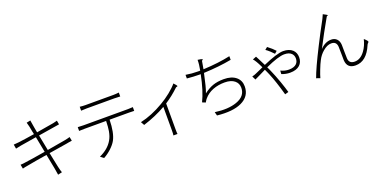

<svg xmlns="http://www.w3.org/2000/svg" viewBox="-18 -1595 4906 2483"><g transform="rotate(-20 2435.0 -353.5)"><path d="M488 21Q487 14 485 1Q478 -44 474 -66Q474 -67 473 -72Q453 -178 434 -271Q263 -244 165 -225Q110 -216 87 -209L76 -266Q119 -268 150 -274Q211 -281 426 -317L384 -533Q211 -505 163 -497Q115 -487 92 -482L82 -541Q106 -542 154 -547Q250 -559 374 -579Q370 -596 364 -626Q353 -683 352 -689Q348 -708 339 -739Q337 -747 336 -750L390 -761Q393 -732 400 -699Q400 -695 409 -646Q416 -609 420 -587Q592 -615 656 -627Q671 -631 693 -636Q707 -640 712 -641L722 -587Q710 -586 666 -578L548 -559L430 -540Q449 -436 472 -325Q590 -345 720 -368Q771 -378 794 -386L805 -332Q793 -331 755 -324Q738 -321 729 -319Q686 -313 549 -290Q503 -283 480 -279Q485 -253 495 -205Q519 -87 522 -75Q534 -22 545 8Z M1121 22 1076 -13Q1201 -69 1257 -166Q1286 -215 1298 -284Q1307 -335 1309 -420H1014Q963 -420 937 -418V-470Q975 -467 1014 -467H1321H1628Q1662 -467 1695 -470V-418Q1657 -420 1628 -420H1357Q1354 -241 1303 -147Q1277 -101 1228 -55.5Q1179 -10 1121 22ZM1051 -655V-709Q1093 -704 1126 -704H1317H1509Q1547 -704 1589 -709V-655Q1550 -658 1509 -658H1128Q1084 -658 1051 -655Z M2063 54Q2067 32 2067 -17V-338Q1926 -257 1754 -203L1727 -251Q1884 -285 2050 -383Q2121 -424 2188 -478Q2257 -534 2292 -578Q2308 -563 2320 -547Q2333 -529 2330 -526Q2327 -523 2321 -523Q2311 -523 2304 -516Q2218 -433 2116 -367V-192V-17Q2116 38 2119 54Z M2681 4 2668 -46Q2848 -21 2966 -63Q3099 -109 3099 -226Q3099 -288 3053 -325Q3005 -364 2918 -364Q2830 -364 2757 -336Q2680 -306 2632 -248Q2622 -237 2606 -210Q2603 -205 2602 -203L2557 -221Q2623 -355 2666 -570H2645Q2573 -570 2478 -579V-629Q2560 -615 2644 -615H2675Q2683 -662 2687 -690Q2691 -723 2691 -758Q2713 -756 2735 -751Q2757 -745 2756 -740Q2755 -736 2750 -734Q2741 -731 2739 -721Q2738 -717 2737 -709Q2734 -692 2733 -685Q2732 -680 2730 -668Q2724 -636 2721 -617Q2936 -627 3093 -662V-612Q2925 -580 2711 -571Q2672 -385 2644 -313Q2707 -363 2771.5 -385.5Q2836 -408 2922 -408Q3029 -408 3090 -357Q3147 -309 3147 -228Q3147 -91 3016 -30Q2894 27 2681 4Z M3603 48Q3549 -146 3500 -262Q3495 -275 3483 -301Q3471 -327 3465 -340Q3433 -325 3378 -297Q3325 -271 3307 -263L3282 -314Q3314 -321 3337 -332Q3353 -338 3396 -358Q3428 -373 3446 -381Q3412 -451 3399 -471Q3378 -505 3365 -518L3415 -538Q3427 -512 3435 -500Q3453 -467 3486 -399Q3685 -486 3768 -486Q3850 -486 3896 -443Q3937 -404 3937 -341Q3937 -273 3894 -234Q3848 -192 3760 -192Q3701 -192 3645 -215L3648 -262Q3704 -235 3759 -235Q3831 -235 3865 -269Q3892 -296 3892 -342Q3892 -382 3866 -409Q3834 -442 3767 -442Q3685 -442 3504 -359Q3520 -329 3540 -280Q3563 -230 3603 -119Q3604 -117 3604 -116Q3634 -30 3652 34ZM3659 -489Q3646 -504 3612 -536Q3581 -564 3558 -579L3592 -607Q3653 -561 3692 -518Z M4589 9Q4473 9 4466 -105Q4465 -134 4465 -199Q4465 -264 4463 -294Q4458 -367 4387 -367Q4330 -367 4271 -316Q4219 -272 4188 -210Q4166 -169 4138 -97Q4111 -28 4102 8L4050 -10Q4092 -130 4225 -392Q4299 -539 4386 -698Q4387 -701 4390 -706Q4407 -740 4414 -759Q4434 -750 4455 -737Q4476 -724 4474.5 -722Q4473 -720 4468 -721Q4459 -722 4455 -716Q4452 -711 4446 -701Q4442 -693 4439 -689Q4411 -642 4348 -526Q4287 -414 4249 -339Q4319 -413 4403 -413Q4448 -413 4477 -385Q4508 -354 4510 -302Q4511 -274 4511 -215Q4511 -145 4513 -117Q4516 -41 4595 -41Q4674 -41 4735 -124Q4782 -188 4803 -276Q4852 -234 4847 -220Q4844 -214 4838 -209Q4828 -202 4822 -186Q4740 9 4589 9Z"/></g></svg>

Font: GenSekiGothic TW L
Style: Regular
Weight: 300
Version: Version 1.501;PS 1;hotconv 16.6.51;makeotf.lib2.5.65220